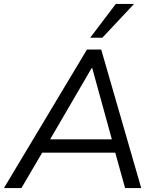

<svg xmlns="http://www.w3.org/2000/svg" viewBox="-42 -957 797 977"><path d="M-22 0 400.5 -705H473L676.6 0H594.6L538.5 -201.2L572.3 -180H141.9L185 -201.2L66.9 0ZM424.3 -610.5 202.8 -230.3 181.8 -248.1H553.3L532.1 -230.3L427.3 -610.5ZM416.8 -765 547.3 -936.9H640L478.7 -765Z"/></svg>

Font: Mulish ExtraLight
Style: Italic
Weight: 200
Italic angle: -9°
Designer: Vernon Adams
Foundry: Vernon Adams
Version: Version 3.603